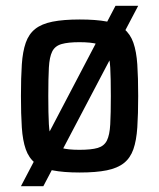

<svg xmlns="http://www.w3.org/2000/svg" viewBox="-20 -585 546 660"><path d="M52 55 377 -565H455L129 55ZM254 8Q198 8 160.5 0.5Q123 -7 101 -24.5Q79 -42 68.5 -72Q58 -102 55 -147Q52 -192 52 -255Q52 -319 55 -363.5Q58 -408 68.5 -438Q79 -468 101 -485.5Q123 -503 160.5 -510.5Q198 -518 254 -518Q310 -518 347 -511Q384 -504 406 -486Q428 -468 438.5 -438Q449 -408 452 -363.5Q455 -319 455 -255Q455 -192 452 -147Q449 -102 438.5 -72Q428 -42 406 -24.5Q384 -7 347 0.5Q310 8 254 8ZM253 -70Q294 -70 316 -76.5Q338 -83 347.5 -102Q357 -121 359 -158Q361 -195 361 -255Q361 -316 359 -352.5Q357 -389 347.5 -408Q338 -427 315.5 -433.5Q293 -440 253 -440Q214 -440 191.5 -433.5Q169 -427 159.5 -408Q150 -389 148 -352.5Q146 -316 146 -255Q146 -195 148 -158Q150 -121 159.5 -102Q169 -83 191 -76.5Q213 -70 253 -70Z"/></svg>

Font: Saira SemiCondensed Medium
Style: Regular
Weight: 500
Width: 4
Designer: Hector Gatti with collaboration of the Omnibus-Type team
Foundry: Omnibus-Type
Version: Version 1.101